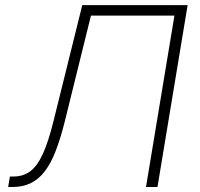

<svg xmlns="http://www.w3.org/2000/svg" viewBox="-20 -748 800 768"><path d="M12.7 0 19.5 -42H34.2Q73.7 -42 101.8 -63.5Q129.9 -85 151.9 -133.5Q173.8 -182.1 193.8 -262.7L309.1 -727.5H730.5L609.9 0H564L677.7 -685.5H343.8L238.3 -258.8Q221.7 -193.4 202.9 -144.5Q184.1 -95.7 159.9 -63.7Q135.7 -31.7 103.8 -15.9Q71.8 0 29.8 0Z"/></svg>

Font: Inter ExtraLight
Style: Italic
Weight: 250
Italic angle: -9.3988°
Designer: Rasmus Andersson
Foundry: rsms
Version: Version 4.001;git-66647c0bb